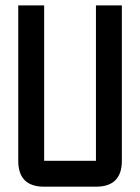

<svg xmlns="http://www.w3.org/2000/svg" viewBox="-20 -704 528 724"><path d="M341.8 -683.6H439.5V-97.7Q439.5 0 341.8 0H146.5Q48.8 0 48.8 -97.7V-683.6H146.5V-97.7H341.8Z"/></svg>

Font: BabelStone Runic Beagnoth
Style: Regular
Weight: 400
Designer: Andrew West
Foundry: BabelStone
Version: Version 7.004;November 9, 2023